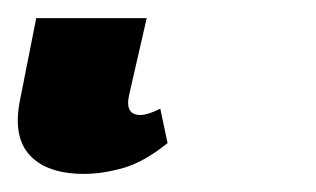

<svg xmlns="http://www.w3.org/2000/svg" viewBox="-42 43 349 212"><path d="M51 235Q10 235 -9 214.5Q-28 194 -20 154L-2 63H120L101 146Q95 170 113 170Q121 170 135 163L143 201Q117 222 94 228.5Q71 235 51 235Z"/></svg>

Font: Noto Serif SemiCondensed SemiBold
Style: Italic
Weight: 600
Width: 4
Italic angle: -12°
Designer: Monotype Design Team
Foundry: Monotype Imaging Inc.
Version: Version 2.014; ttfautohint (v1.8.4.7-5d5b)